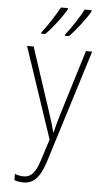

<svg xmlns="http://www.w3.org/2000/svg" viewBox="-65 -809 630 1104"><g transform="rotate(5 250.0 -256.5)"><path d="M278 -614V-607H301C341 -647 396 -720 418 -759V-767H378C359 -729 312 -656 278 -614ZM141 -614V-607H164C206 -648 259 -720 281 -759V-767H241C220 -728 176 -658 141 -614ZM113 254C179 254 212 206 241 114L442 -530H406L295 -169C282 -126 270 -86 262 -49H259C253 -75 243 -108 223 -169L104 -530H66L242 -5L203 117C179 195 152 219 111 219C93 219 76 215 61 209V245C78 251 94 254 113 254Z"/></g></svg>

Font: Noto Sans Mono ExtraCondensed ExtraLight
Style: Regular
Weight: 200
Width: 2
Designer: Monotype Design Team
Foundry: Monotype Imaging Inc.
Version: Version 2.014